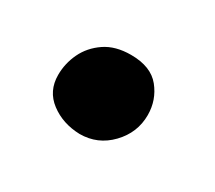

<svg xmlns="http://www.w3.org/2000/svg" viewBox="-50 -227 372 332"><g transform="rotate(30 136.0 -61.5)"><path d="M127 20Q93 19 68.5 0.5Q44 -18 44 -50Q44 -73 54 -94Q64 -115 84.5 -129Q105 -143 136 -143Q176 -143 194.5 -120Q213 -97 213 -67Q213 -32 188 -6Q163 20 127 20Z"/></g></svg>

Font: Playpen Sans SemiBold
Style: Regular
Weight: 600
Designer: Laura Meseguer, Veronika Burian, José Scaglione
Foundry: TypeTogether
Version: Version 1.001